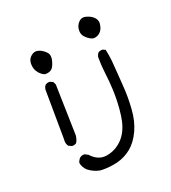

<svg xmlns="http://www.w3.org/2000/svg" viewBox="-122 -617 743 832"><g transform="rotate(-20 250.0 -200.5)"><path d="M414.6 -477.5Q414.6 -493.2 402.8 -504.9Q389.6 -518.1 368.2 -523.4Q362.8 -524.9 357.9 -524.9Q345.2 -524.9 335.4 -515.1Q319.8 -499.5 319.8 -476.6Q319.8 -467.3 322.8 -459.5Q326.2 -450.7 334.5 -443.4Q350.6 -427.7 367.2 -424.3Q388.7 -424.8 401.9 -440.9Q411.1 -452.1 413.6 -469.7Q414.6 -473.6 414.6 -477.5ZM165.5 -397Q167 -404.3 167 -407.7Q167 -418.5 164.6 -424.3Q161.6 -430.7 156.7 -435.5Q151.9 -440.4 147.9 -443.1Q144 -445.8 141.6 -447.5Q139.2 -449.2 136.5 -450.4Q133.8 -451.7 131.3 -453.1Q121.1 -457 113.8 -457Q99.6 -457 86.9 -444.3Q74.7 -432.1 74.7 -412.6Q74.7 -386.2 90.8 -368.2L94.7 -364.3Q107.4 -351.6 118.2 -350.1Q138.2 -350.1 148.9 -360.4Q159.2 -370.6 165.5 -397ZM121.1 -17.6Q132.8 -17.6 140.6 -23.4Q149.4 -37.6 150.9 -56.2L145 -292.5L138.7 -305.7L125.5 -312Q124 -312.5 123 -312.5Q110.8 -312.5 103 -306.2Q98.6 -300.8 97.2 -295.9Q95.7 -291 95.2 -287.1L97.2 -55.2Q96.7 -52.2 96.7 -49.8Q96.7 -36.1 104.5 -24.9L118.7 -18.1Q120.1 -17.6 121.1 -17.6ZM198.7 123.5Q205.6 124 210.9 124Q216.3 124 223.4 123.8Q230.5 123.5 240.7 122.6Q260.7 120.6 278.8 116.2Q315.4 106.9 344.7 83Q374 59.1 393.8 16.6Q413.6 -25.9 417 -80.6Q418.9 -108.4 418.9 -134.3Q418.9 -160.2 416.3 -195.3Q413.6 -230.5 411.6 -261Q409.7 -291.5 408.2 -305.7Q405.3 -333 399.4 -359.4L388.2 -364.7Q386.7 -365.2 383.3 -365.2Q379.9 -365.2 375 -363.8Q370.1 -362.3 365.7 -358.9Q359.4 -350.6 357.9 -339.8Q357.9 -302.2 362.8 -264.4Q367.7 -226.6 369.6 -184.6Q370.1 -171.4 370.1 -157.7Q370.1 -126.5 367.4 -96.2Q364.7 -65.9 359.9 -44.4Q346.2 16.1 305.7 46.9Q279.8 67.4 244.6 72.8Q239.3 73.2 234.4 73.2Q202.1 73.2 173.3 42L158.7 34.7Q157.7 34.2 156.7 34.2Q144 34.2 134.3 42.5Q126.5 52.2 124.5 62.5Q128.4 83.5 145 99.1Q169.4 118.2 198.7 123.5Z"/></g></svg>

Font: NaikaiFont
Style: ExtraLight
Weight: 200
Version: Version 1.89